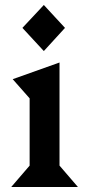

<svg xmlns="http://www.w3.org/2000/svg" viewBox="-20 -751 358 771"><path d="M156 -731 241 -639 156 -546 70 -639ZM219 -500V-86L293 0H25L99 -86V-356L31 -433Z"/></svg>

Font: Bluu Next Cyrillic
Style: Bold
Weight: 700
Designer: Igor Stepanchenko
Foundry: Igor Stepanchenko
Version: Version 1.000